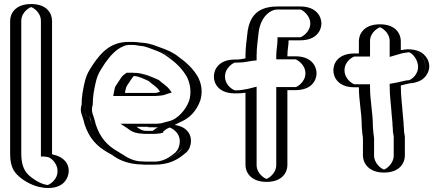

<svg xmlns="http://www.w3.org/2000/svg" viewBox="-20 -787 2170 948"><path d="M50 -683C50 -729 88 -767 134 -767C180 -767 217 -729 217 -683V-29C219 -29 223 -27 224 -26L234 -24C273 -15 309 26 297 76C288 114 247 151 197 139L186 137C147 127 110 104 86 80C61 53 50 19 50 -31ZM65 -683C65 -721 97 -752 134 -752C171 -752 202 -721 202 -683V-14H215C218 -13 216 -13 219 -12L231 -9C263 -1 292 32 282 73C274 105 240 134 200 124L189 122C153 113 119 92 97 70C75 47 65 17 65 -31ZM65 -683V-31C65 17 75 47 97 70C119 92 153 113 189 122L200 124C240 134 274 105 282 73C292 32 263 -1 231 -9L219 -12C216 -13 218 -12 215 -14H202V-683C202 -721 171 -752 134 -752C97 -752 65 -721 65 -683ZM50 -683V-31C50 19 61 53 86 80C110 104 146 127 186 137L197 139C248 151 288 115 297 76C309 26 273 -15 234 -24L224 -26C223 -26 219 -28 218 -29H217V-683C217 -729 180 -767 134 -767C88 -767 50 -729 50 -683ZM85 -683C85 -731 131 -752 134 -752C137 -752 182 -731 182 -683V-14H201L218 -11C236 -6 273 28 262 75C255 105 224 125 216 126H212L202 124C174 117 140 96 118 74C95 50 85 18 85 -31ZM30 -683V-31C30 18 39 49 64 75C88 99 125 124 173 136L185 138C193 140 201 141 209 141C287 145 311 101 317 75C328 29 300 -12 241 -24L237 -26V-683C237 -719 214 -767 134 -767C54 -767 30 -719 30 -683Z M663 -410C653 -411 641 -413 631 -413H625C617 -408 609 -395 604 -387L588 -363C582 -354 582 -350 579 -338L577 -328H735C743 -328 750 -328 757 -329C768 -329 777 -333 787 -336C774 -356 752 -366 735 -383C713 -392 690 -403 666 -409C665 -410 664 -410 663 -410ZM785 -164 773 -158C766 -152 760 -149 752 -143C751 -143 751 -143 751 -142C748 -141 745 -141 743 -141H702C699 -141 693 -141 686 -142C664 -142 653 -152 639 -161H735C753 -161 769 -162 785 -164ZM819 -172C869 -171 913 -128 901 -72C896 -49 885 -32 866 -19C837 5 798 26 744 26H702C697 26 690 26 681 25C625 25 588 3 553 -18L535 -29C477 -61 441 -102 418 -170C415 -182 412 -193 408 -206C402 -219 399 -232 399 -245C399 -254 400 -262 403 -271C403 -311 409 -341 416 -374C422 -405 432 -428 447 -452L465 -480C491 -517 520 -551 563 -569C580 -576 597 -580 614 -580H634C643 -580 653 -579 662 -578L676 -576C707 -574 728 -565 753 -556C786 -544 814 -533 840 -512C879 -484 913 -453 937 -410C955 -375 962 -330 949 -288C932 -239 891 -193 840 -178ZM744 -396C761 -379 783 -368 799 -344L811 -327L791 -322C782 -319 773 -314 758 -314C752 -313 743 -313 735 -313H559L564 -341C566 -352 569 -360 576 -371L591 -395C597 -405 607 -419 620 -428H631C676 -428 711 -410 744 -396ZM783 -179 870 -190 781 -145C776 -141 772 -139 766 -135V-130L754 -127C750 -126 747 -126 743 -126H702C698 -126 693 -126 685 -127C659 -127 643 -141 631 -149L589 -176H735C752 -176 768 -177 783 -179ZM682 10H681C638 10 601 -4 575 -21C569 -25 565 -28 560 -31L543 -42C488 -73 453 -110 432 -174C429 -187 426 -197 422 -210C419 -222 414 -232 414 -245C414 -253 416 -261 418 -269V-271C418 -310 424 -338 431 -371C437 -401 445 -422 460 -444L477 -472C503 -509 530 -539 569 -555C584 -562 599 -565 614 -565H634C643 -565 651 -564 660 -563L674 -561C702 -559 722 -551 748 -542C781 -530 807 -520 831 -500C869 -473 902 -443 924 -403C940 -370 946 -331 935 -293C918 -247 881 -205 836 -192C796 -181 755 -170 715 -159L819 -157C864 -156 895 -119 886 -75C882 -55 873 -42 857 -31C829 -8 794 11 744 11H702C697 11 690 11 682 10ZM666 -425C652 -426 645 -428 631 -428H620C607 -419 597 -405 591 -395L576 -371C569 -360 566 -352 564 -341L559 -313H735C743 -313 752 -313 758 -314C773 -314 782 -319 791 -322L811 -327L799 -344C782 -369 759 -381 744 -396C722 -405 698 -416 672 -423C667 -425 666 -425 666 -425ZM783 -179C768 -177 752 -176 735 -176H589L631 -149C643 -141 659 -127 685 -127C693 -126 698 -126 702 -126H743C747 -126 750 -126 754 -127L766 -130V-135C772 -139 776 -141 781 -145L870 -190ZM414 -245C414 -234 417 -223 422 -212C428 -200 429 -187 432 -174C453 -110 488 -73 543 -42L560 -31C565 -28 569 -25 575 -21C601 -4 638 10 681 10H682C690 11 697 11 702 11H744C794 11 828 -8 856 -31C871 -44 882 -54 886 -75C895 -119 864 -156 819 -157L715 -159C755 -170 796 -181 836 -192C881 -205 918 -247 935 -293C946 -331 940 -370 924 -403C902 -442 869 -473 831 -500C805 -519 782 -530 748 -542C722 -551 702 -559 674 -561L660 -563C651 -564 643 -565 634 -565H614C599 -565 584 -562 569 -555C530 -539 503 -509 477 -472L460 -444C445 -422 437 -401 431 -371C424 -338 418 -310 418 -271V-269C416 -261 414 -253 414 -245ZM735 -328H577L579 -338C581 -349 582 -355 588 -363L604 -387C609 -395 616 -406 625 -413H631C643 -413 651 -411 665 -410L667 -409C691 -403 713 -392 735 -383C755 -364 774 -355 787 -336C769 -330 758 -328 735 -328ZM702 -141H743C745 -141 747 -141 751 -142C752 -142 750 -143 751 -143C759 -148 767 -153 773 -158L785 -164C769 -162 753 -161 735 -161H639C652 -152 665 -142 686 -142C694 -142 698 -141 702 -141ZM681 25C691 26 696 26 702 26H744C798 26 838 5 866 -19C885 -32 896 -49 901 -72C912 -128 871 -170 819 -172L840 -178C891 -193 931 -238 949 -288C964 -329 954 -375 937 -410C913 -452 878 -485 840 -512C813 -534 786 -544 753 -556C728 -565 706 -574 676 -576L662 -578C653 -579 643 -580 634 -580H614C597 -580 580 -576 563 -569C520 -551 492 -517 465 -480L447 -452C431 -428 422 -405 416 -374C409 -341 403 -311 403 -271C401 -263 399 -254 399 -245C399 -228 405 -216 408 -206C412 -192 415 -183 418 -170C441 -103 477 -61 535 -29L553 -18C558 -15 561 -13 567 -9C594 10 635 25 681 25ZM631 -428H606L596 -421C582 -412 575 -399 570 -391L554 -367C547 -357 546 -350 544 -339L539 -313H735C744 -313 755 -313 762 -314C790 -315 802 -323 807 -324L828 -330L821 -340C805 -364 780 -376 764 -392C726 -408 691 -428 631 -428ZM786 -138C791 -141 796 -146 802 -150L888 -193L775 -178C763 -176 750 -176 735 -176H575L610 -153C619 -147 635 -129 682 -127C689 -126 695 -126 702 -126H743C752 -126 759 -127 764 -128H772L775 -130L786 -132ZM684 10H681C654 10 623 0 597 -17C592 -21 586 -24 581 -27L563 -38C510 -68 475 -106 453 -172C450 -185 447 -195 443 -208C439 -221 434 -231 434 -245C434 -253 435 -262 438 -270V-271C438 -311 444 -340 451 -373C457 -403 466 -425 481 -448L499 -476C525 -513 554 -544 588 -558C601 -564 609 -565 614 -565H634C639 -565 645 -565 651 -564L668 -561C688 -560 701 -556 730 -545C763 -533 786 -524 810 -505C848 -478 880 -448 903 -407C920 -373 926 -330 914 -290C897 -242 855 -200 820 -190C814 -188 807 -187 800 -185L708 -159L817 -157C825 -157 878 -130 866 -73C862 -51 851 -36 836 -26C807 -2 775 11 744 11H702C700 11 690 10 684 10ZM714 -387C734 -368 753 -360 766 -340L770 -334C752 -328 755 -328 735 -328H597L599 -340C601 -351 603 -358 609 -367L625 -391C629 -397 635 -406 641 -412C668 -409 689 -398 714 -387ZM654 -161H735C747 -161 759 -161 769 -162L752 -154C747 -150 741 -146 734 -141H702C683 -141 674 -147 654 -161ZM678 25C689 26 694 26 702 26H744C817 26 859 -1 887 -24C907 -38 917 -53 921 -74C930 -117 908 -167 826 -172C836 -175 847 -177 856 -180C918 -198 952 -244 969 -291C981 -331 976 -371 958 -406C935 -447 899 -480 861 -507C834 -529 804 -541 770 -553C747 -561 723 -573 683 -576L671 -577C659 -579 647 -580 634 -580H614C525 -580 480 -526 444 -476L426 -448C411 -425 402 -402 396 -372C389 -339 383 -310 383 -271V-270C380 -261 379 -253 379 -245C379 -230 385 -219 388 -208C392 -195 395 -186 398 -172C420 -107 455 -66 514 -33L532 -23C537 -20 539 -18 545 -14C572 5 619 24 678 25Z M1140 -326H1147C1167 -326 1188 -328 1205 -332C1207 -332 1209 -332 1212 -333V28C1212 73 1251 111 1296 111C1341 111 1379 73 1379 28V-342H1439C1484 -342 1523 -381 1523 -426C1523 -471 1484 -509 1439 -509H1379V-512C1379 -539 1385 -564 1385 -588H1463C1508 -588 1547 -626 1547 -671C1547 -716 1508 -755 1463 -755H1350C1272 -755 1234 -702 1223 -636C1219 -597 1212 -555 1212 -512V-501C1192 -499 1173 -493 1153 -493H1140C1094 -493 1056 -454 1056 -409C1056 -364 1094 -326 1140 -326ZM1147 -341H1140C1102 -341 1071 -372 1071 -409C1071 -446 1103 -478 1140 -478H1153C1176 -478 1195 -484 1214 -486L1227 -488V-512C1227 -553 1234 -595 1238 -634C1249 -696 1282 -740 1350 -740H1463C1499 -740 1532 -707 1532 -671C1532 -635 1500 -603 1463 -603H1370V-588C1370 -566 1364 -541 1364 -512V-494H1439C1476 -494 1508 -462 1508 -425C1508 -388 1476 -357 1439 -357H1364V28C1364 65 1333 96 1296 96C1259 96 1227 64 1227 28V-352L1208 -348C1206 -348 1205 -347 1205 -347H1203C1187 -343 1167 -341 1147 -341ZM1203 -347H1205C1205 -347 1206 -348 1208 -348L1227 -352V28C1227 64 1259 96 1296 96C1333 96 1364 65 1364 28V-357H1439C1476 -357 1508 -388 1508 -425C1508 -462 1476 -494 1439 -494H1364V-512C1364 -541 1370 -566 1370 -588V-603H1463C1500 -603 1532 -635 1532 -671C1532 -707 1499 -740 1463 -740H1350C1282 -740 1249 -696 1238 -634C1234 -595 1227 -553 1227 -512V-488L1214 -486C1195 -484 1176 -478 1153 -478H1140C1103 -478 1071 -446 1071 -409C1071 -372 1102 -341 1140 -341H1147C1167 -341 1187 -343 1203 -347ZM1147 -326H1140C1094 -326 1056 -364 1056 -409C1056 -454 1094 -493 1140 -493H1153C1173 -493 1191 -499 1212 -501V-512C1212 -555 1219 -598 1223 -636C1234 -703 1273 -755 1350 -755H1463C1508 -755 1547 -716 1547 -671C1547 -626 1508 -588 1463 -588H1385C1385 -564 1379 -539 1379 -512V-509H1439C1484 -509 1523 -470 1523 -425C1523 -380 1484 -342 1439 -342H1379V28C1379 73 1341 111 1296 111C1251 111 1212 73 1212 28V-333C1209 -332 1207 -332 1205 -332C1190 -328 1167 -326 1147 -326ZM1147 -341H1140C1136 -341 1091 -362 1091 -409C1091 -455 1135 -478 1140 -478H1153C1188 -478 1210 -485 1221 -486L1247 -489V-512C1247 -554 1254 -596 1258 -635C1270 -705 1314 -740 1350 -740H1463C1472 -739 1512 -712 1512 -671C1512 -628 1470 -604 1463 -603H1350V-588C1350 -565 1344 -540 1344 -512V-494H1439C1446 -493 1488 -469 1488 -425C1488 -381 1446 -357 1439 -357H1344V28C1344 70 1304 95 1296 96C1287 95 1247 70 1247 28V-359L1199 -347H1196C1182 -344 1167 -341 1147 -341ZM1147 -326C1162 -326 1180 -327 1192 -329V28C1192 62 1217 111 1296 111C1375 111 1399 63 1399 28V-342H1439C1518 -342 1543 -390 1543 -425C1543 -460 1518 -509 1439 -509H1399V-512C1399 -540 1405 -565 1405 -588H1463C1542 -588 1567 -637 1567 -671C1567 -705 1542 -755 1463 -755H1350C1241 -755 1213 -694 1203 -635C1199 -596 1192 -554 1192 -512V-499C1171 -495 1160 -493 1153 -493H1140C1060 -493 1036 -444 1036 -409C1036 -374 1060 -326 1140 -326Z M1786 -167C1786 -159 1787 -150 1788 -141V-140C1788 -126 1792 -113 1792 -100V-19C1792 26 1831 65 1876 65C1921 65 1959 26 1959 -19V-111C1958 -119 1957 -128 1955 -137C1955 -149 1954 -159 1953 -168V-172C1953 -187 1950 -203 1949 -220C1946 -268 1939 -312 1939 -363C1943 -364 1946 -364 1949 -364C1964 -368 1981 -373 1997 -376L2009 -377C2031 -380 2049 -391 2063 -410C2108 -470 2056 -553 1985 -543L1973 -541C1962 -540 1950 -537 1939 -534V-584C1939 -629 1901 -667 1856 -667C1811 -667 1772 -629 1772 -584V-523H1730C1684 -523 1646 -485 1646 -440C1646 -395 1684 -356 1730 -356H1772C1772 -290 1786 -229 1786 -167ZM1940 -137C1940 -149 1939 -159 1938 -167V-172C1938 -185 1935 -201 1934 -219C1931 -266 1924 -311 1924 -363V-376L1937 -378C1957 -381 1973 -387 1995 -391L2007 -392C2024 -395 2039 -403 2051 -419C2088 -468 2046 -537 1987 -528L1975 -526C1964 -525 1954 -523 1943 -520L1924 -514V-584C1924 -621 1893 -652 1856 -652C1819 -652 1787 -621 1787 -584V-508H1730C1692 -508 1661 -477 1661 -440C1661 -403 1693 -371 1730 -371H1787V-356C1787 -290 1801 -232 1801 -167C1801 -160 1802 -151 1803 -142V-140C1803 -129 1807 -116 1807 -100V-19C1807 17 1840 50 1876 50C1912 50 1944 18 1944 -19V-110C1943 -116 1942 -127 1940 -135ZM1940 -137V-135C1942 -127 1943 -116 1944 -110V-19C1944 18 1912 50 1876 50C1840 50 1807 17 1807 -19V-100C1807 -116 1803 -129 1803 -140V-142C1802 -151 1801 -160 1801 -167C1801 -231 1787 -292 1787 -356V-371H1730C1693 -371 1661 -403 1661 -440C1661 -477 1692 -508 1730 -508H1787V-584C1787 -621 1819 -652 1856 -652C1893 -652 1924 -621 1924 -584V-514L1943 -520C1954 -523 1964 -525 1975 -526L1987 -528C2046 -537 2088 -468 2051 -419C2039 -403 2024 -395 2007 -392L1995 -391C1973 -387 1957 -381 1937 -378L1924 -376V-363C1924 -311 1931 -266 1934 -219C1935 -201 1938 -185 1938 -172V-167C1939 -159 1940 -149 1940 -137ZM1959 -111V-19C1959 26 1921 65 1876 65C1831 65 1792 26 1792 -19V-100C1792 -114 1788 -124 1788 -141C1787 -148 1786 -159 1786 -167C1786 -230 1772 -288 1772 -356H1730C1684 -356 1646 -395 1646 -440C1646 -485 1684 -523 1730 -523H1772V-584C1772 -629 1811 -667 1856 -667C1901 -667 1939 -629 1939 -584V-534C1951 -537 1960 -539 1973 -541L1985 -543C2056 -553 2109 -471 2063 -410C2049 -391 2030 -380 2009 -377L1997 -376C1978 -373 1958 -366 1939 -363C1939 -312 1946 -268 1949 -220C1950 -203 1953 -187 1953 -172V-168C1954 -160 1955 -149 1955 -137C1957 -129 1958 -118 1959 -111ZM1920 -137V-136C1922 -127 1923 -118 1924 -111V-19C1924 21 1887 48 1876 50C1865 48 1827 21 1827 -19V-100C1827 -114 1823 -128 1823 -140V-141C1822 -150 1821 -159 1821 -167C1821 -230 1807 -291 1807 -356V-371H1730C1725 -371 1681 -394 1681 -440C1681 -487 1726 -508 1730 -508H1807V-584C1807 -630 1852 -652 1856 -652C1860 -652 1904 -630 1904 -584V-506L1959 -522C1968 -525 1976 -526 1984 -527L1997 -529C2018 -528 2069 -467 2030 -415C2018 -399 2004 -392 1999 -391L1987 -390C1960 -385 1946 -380 1926 -377L1904 -373V-363C1904 -311 1911 -268 1914 -220C1915 -203 1918 -186 1918 -172V-168C1919 -160 1920 -149 1920 -137ZM1975 -137C1975 -149 1974 -159 1973 -167V-172C1973 -186 1970 -202 1969 -219C1966 -267 1959 -311 1959 -363V-365C1975 -369 1994 -374 2005 -376L2017 -377C2052 -383 2071 -396 2084 -414C2107 -445 2103 -482 2082 -508C2070 -523 2051 -539 2010 -543C1999 -544 1987 -544 1975 -542L1964 -540H1959V-584C1959 -619 1935 -667 1856 -667C1777 -667 1752 -619 1752 -584V-523H1730C1650 -523 1626 -475 1626 -440C1626 -405 1650 -356 1730 -356H1752C1752 -289 1766 -231 1766 -167C1766 -159 1767 -150 1768 -142V-140C1768 -128 1772 -115 1772 -100V-19C1772 15 1797 65 1876 65C1955 65 1979 16 1979 -19V-111C1978 -118 1977 -128 1975 -136Z"/></svg>

Font: Blanket
Style: Black
Weight: 900
Foundry: Cannot Into Space Fonts
Version: Version 0.9